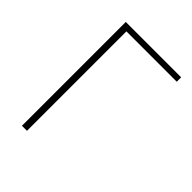

<svg xmlns="http://www.w3.org/2000/svg" viewBox="-191 -761 863 863"><g transform="rotate(45 240.0 -330.0)"><path d="M100 0H132V-632H452V-660H100Z"/></g></svg>

Font: Source Sans Pro ExtraLight
Style: Regular
Weight: 200
Designer: Paul D. Hunt
Foundry: Adobe Systems Incorporated
Version: Version 3.006;hotconv 1.0.111;makeotfexe 2.5.65597